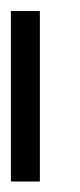

<svg xmlns="http://www.w3.org/2000/svg" viewBox="-20 -767 147 353"><path d="M53.3 -433.3V-746.7H0V-433.3Z"/></svg>

Font: Qahiri
Style: Regular
Weight: 400
Designer: Khaled Hosny
Foundry: Alif Type
Version: Version 3.00